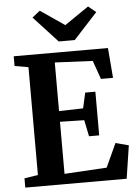

<svg xmlns="http://www.w3.org/2000/svg" viewBox="-63 -1034 774 1082"><g transform="rotate(-5 323.5 -493.0)"><path d="M112.5 -64.5V-674.5L35 -688V-743H568L582 -573H513.5L476.5 -678L262.5 -688V-413L399 -416.5L418.5 -504H476V-257H418.5L399.5 -349.5L262.5 -352.5V-58L502 -72L563.5 -206L637.5 -186.5L609 0H35.5V-52.5ZM203.5 -986 340 -892.5 476.5 -986 520 -950.5 385.5 -804H295L159.5 -951Z"/></g></svg>

Font: Merriweather Text Regular
Style: Bold
Weight: 700
Designer: Eben Sorkin
Foundry: Eben Sorkin
Version: Version 2.100; ttfautohint (v1.7.19-72a1) -l 8 -r 50 -G 200 